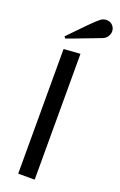

<svg xmlns="http://www.w3.org/2000/svg" viewBox="-180 -1003 656 1051"><g transform="rotate(20 148.0 -478.0)"><path d="M60 0ZM175 0H79V-726L175 -733ZM205 -938Q224 -956 246 -956Q268 -956 282 -941.5Q296 -927 296 -907Q296 -892 287 -877.5Q278 -863 261 -856Q256 -854 207.5 -835.5Q159 -817 114 -800L68 -783L60 -793Q185 -923 205 -938Z"/></g></svg>

Font: Myanmar Chatu
Style: Regular
Weight: 400
Designer: Danh Hong
Foundry: Google Inc.
Version: Version 2.00 November 20, 2015